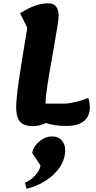

<svg xmlns="http://www.w3.org/2000/svg" viewBox="-20 -746 589 1175"><path d="M530 -90Q530 -34 493 -4.5Q456 25 384 25Q318 25 260 7Q223 26 181 26Q127 26 103 -1Q79 -28 79 -88Q79 -138 93 -238Q107 -338 147 -576L103 -665Q198 -726 275 -726Q339 -726 339 -648Q339 -620 305 -429Q283 -306 271 -229.5Q259 -153 259 -122V-112H387Q451 -120 520 -146Q530 -119 530 -90ZM299 89Q337 89 358 113Q379 137 379 173Q379 227 347 275.5Q315 324 261 359Q207 394 142 409L133 372Q171 356 197.5 325Q224 294 228 267L177 190Q185 149 221 119Q257 89 299 89Z"/></svg>

Font: Lemonada SemiBold
Style: Regular
Weight: 600
Designer: Mohamed Gaber (Arabic) Eduardo Tunni (Latin)
Foundry: Kief Type Foundry
Version: Version 3.006